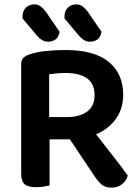

<svg xmlns="http://www.w3.org/2000/svg" viewBox="-20 -850 639 879"><path d="M207 -1Q198 1 181.5 4Q165 7 146 7Q108 7 92.5 -7Q77 -21 77 -54V-556Q77 -575 87 -585Q97 -595 115 -601Q147 -612 190.5 -616.5Q234 -621 280 -621Q412 -621 478 -566.5Q544 -512 544 -416Q544 -353 511 -306.5Q478 -260 420 -235Q464 -178 504.5 -126.5Q545 -75 565 -46Q557 -20 537 -5.5Q517 9 493 9Q462 9 445.5 -5Q429 -19 413 -43L300 -212H207ZM287 -314Q344 -314 378.5 -339Q413 -364 413 -415Q413 -516 278 -516Q258 -516 239.5 -514Q221 -512 205 -510V-314ZM83 -766V-771Q83 -800 98.5 -815Q114 -830 137 -830Q154 -830 166.5 -820.5Q179 -811 190 -796L253 -704Q248 -679 233.5 -669Q219 -659 200 -659Q185 -659 172 -667Q159 -675 150 -686ZM275 -766V-771Q275 -800 290.5 -815Q306 -830 329 -830Q346 -830 358.5 -820.5Q371 -811 382 -796L445 -704Q440 -679 425.5 -669Q411 -659 392 -659Q376 -659 364 -667Q352 -675 342 -686Z"/></svg>

Font: Baloo Paaji 2 SemiBold
Style: Regular
Weight: 600
Designer: Shuchita Grover, Noopur Datye and Ek Type
Foundry: Ek Type
Version: Version 1.640;hotconv 1.0.111;makeotfexe 2.5.65597; ttfautoh